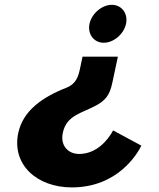

<svg xmlns="http://www.w3.org/2000/svg" viewBox="-20 -528 673 815"><path d="M360 -427C350.7 -383 378.8 -346.5 420.4 -346.5C462 -346.5 505.7 -383 515 -427C524.4 -471 496.2 -507.5 454.6 -507.5C413 -507.5 369.4 -471 360 -427ZM580 90.2 460.1 25.6C437.8 67.8 388.7 125.5 316.1 125.5C267.1 125.5 235.5 88.1 246.6 36C262.9 -40.8 328 -46.5 393.4 -83.3C441 -110.3 449.5 -142 458.8 -186L480.4 -287.5H330.4L320.1 -239C313.1 -206.4 305 -173.1 262.9 -156.1C159 -115.4 77.5 -57.5 57.6 36C28.8 171.6 137.7 267.5 284.9 267.5C481.6 267.5 565 121.6 580 90.2Z"/></svg>

Font: Hussar Nova
Style: RgIta
Weight: 700
Foundry: Cannot Into Space Fonts
Version: Version 0.99